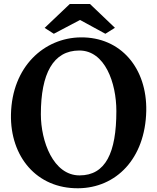

<svg xmlns="http://www.w3.org/2000/svg" viewBox="-20 -958 811 991"><path d="M257.8 -783.7 393.1 -855 523.9 -783.7 573.2 -814.5 444.3 -937.5H340.3L210.4 -814ZM36.6 -367.7C32.2 -149.9 168.9 15.6 383.8 13.7C578.6 12.2 729.5 -138.2 734.9 -385.3C739.3 -605 604.5 -767.6 396 -765.1C208.5 -762.7 42 -615.2 36.6 -367.7ZM390.6 -52.7C254.4 -52.7 190.9 -229.5 190.9 -368.2C190.9 -578.1 254.4 -697.3 389.6 -697.3C521.5 -697.3 580.6 -530.8 580.6 -384.8C580.6 -169.4 524.9 -52.7 390.6 -52.7Z"/></svg>

Font: Merriweather
Style: Bold
Weight: 700
Designer: Eben Sorkin ( eben@eyebytes.com )
Foundry: Sorkin Type Co.
Version: Version 1.003